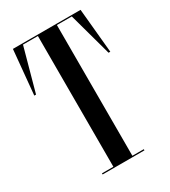

<svg xmlns="http://www.w3.org/2000/svg" viewBox="-174 -787 775 875"><g transform="rotate(-30 214.0 -350.0)"><path d="M392 -700H36L14 -467H23.2L85.6 -694H164V-6H104V0H324V-6H264V-694H342.4L404.8 -467H414Z"/></g></svg>

Font: Picaflor 72 pt
Style: Regular
Weight: 400
Designer: Ariel Martín Pérez
Foundry: Tunera Type Foundry
Version: Version 1.000;hotconv 1.0.109;makeotfexe 2.5.65596